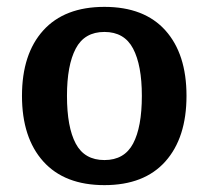

<svg xmlns="http://www.w3.org/2000/svg" viewBox="-20 -526 608 559"><path d="M44 -247Q44 -369 106 -437.5Q168 -506 284 -506Q400 -506 461.5 -437.5Q523 -369 523 -247Q523 -125 461.5 -56Q400 13 284 13Q168 13 106 -56Q44 -125 44 -247ZM393 -247Q393 -336 367.5 -384.5Q342 -433 284 -433Q226 -433 200.5 -384.5Q175 -336 175 -247Q175 -156 200.5 -108Q226 -60 284 -60Q342 -60 367.5 -108Q393 -156 393 -247Z"/></svg>

Font: Andada Pro
Style: Bold
Weight: 700
Designer: Carolina Giovagnoli
Foundry: Huerta Tipografica
Version: Version 3.005; ttfautohint (v1.8.4)